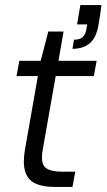

<svg xmlns="http://www.w3.org/2000/svg" viewBox="-20 -735 419 755"><path d="M192 0Q147 0 118 -14Q89 -28 79 -60.5Q69 -93 78 -146L129 -436H45L56 -496H140L170 -611H230L210 -496H360L349 -436H199L148 -146Q139 -96 156.5 -78Q174 -60 224 -60H276L265 0ZM265 -543 271 -579Q294 -579 304.5 -588.5Q315 -598 319 -617L323 -639H283L296 -715H379Q376 -690 373 -672Q370 -654 367 -635Q358 -585 332 -564Q306 -543 265 -543Z"/></svg>

Font: DM Sans 36pt Light
Style: Italic
Weight: 300
Italic angle: -10°
Designer: Colophon Foundry, Jonny Pinhorn
Foundry: Colophon Foundry
Version: Version 4.004;gftools[0.9.30]